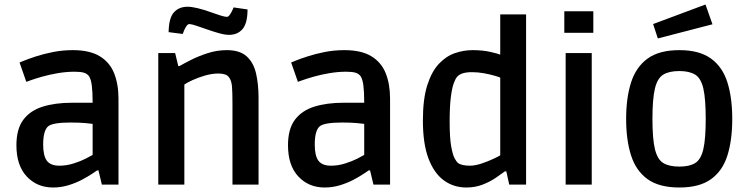

<svg xmlns="http://www.w3.org/2000/svg" viewBox="-20 -821 3337 854"><path d="M216 13Q145 13 99 -36Q53 -85 53 -175Q53 -247 83.5 -288Q114 -329 169.5 -346.5Q225 -364 300 -364H392Q392 -411 388.5 -439.5Q385 -468 376 -482Q368 -493 353.5 -497.5Q339 -502 312 -502Q275 -502 237 -495.5Q199 -489 167.5 -480Q136 -471 116.5 -464Q97 -457 97 -457L67 -543Q67 -543 86.5 -551Q106 -559 139.5 -570Q173 -581 215.5 -589.5Q258 -598 304 -598Q379 -598 423.5 -571Q468 -544 487.5 -495.5Q507 -447 507 -382V0H433L418 -63H412Q406 -59 388 -47Q370 -35 343.5 -21Q317 -7 284 3Q251 13 216 13ZM244 -84Q276 -84 307.5 -94Q339 -104 361.5 -115.5Q384 -127 392 -132V-270Q385 -271 360 -273.5Q335 -276 294 -276Q214 -276 194 -259Q172 -240 172 -178Q172 -128 188.5 -106Q205 -84 244 -84Z M684 0V-585H759L773 -527H778Q797 -538 829.5 -554.5Q862 -571 903.5 -584.5Q945 -598 989 -598Q1047 -598 1077.5 -570Q1108 -542 1119 -494Q1130 -446 1130 -386V0H1014V-357Q1014 -408 1012 -434.5Q1010 -461 1000 -475Q993 -486 980.5 -490Q968 -494 952 -494Q923 -494 892 -485Q861 -476 836 -464.5Q811 -453 800 -445V0ZM999 -666Q980 -666 953.5 -673.5Q927 -681 900 -690.5Q873 -700 852 -707Q831 -714 822 -714Q815 -714 808 -703Q801 -692 797 -681Q793 -670 793 -670L730 -678Q731 -741 753.5 -766Q776 -791 814 -791Q833 -791 859.5 -784.5Q886 -778 912.5 -768.5Q939 -759 959.5 -752.5Q980 -746 989 -746Q996 -746 1003 -756.5Q1010 -767 1014.5 -777.5Q1019 -788 1019 -788L1081 -779Q1081 -718 1059 -692Q1037 -666 999 -666Z M1424 13Q1353 13 1307 -36Q1261 -85 1261 -175Q1261 -247 1291.5 -288Q1322 -329 1377.5 -346.5Q1433 -364 1508 -364H1600Q1600 -411 1596.5 -439.5Q1593 -468 1584 -482Q1576 -493 1561.5 -497.5Q1547 -502 1520 -502Q1483 -502 1445 -495.5Q1407 -489 1375.5 -480Q1344 -471 1324.5 -464Q1305 -457 1305 -457L1275 -543Q1275 -543 1294.5 -551Q1314 -559 1347.5 -570Q1381 -581 1423.5 -589.5Q1466 -598 1512 -598Q1587 -598 1631.5 -571Q1676 -544 1695.5 -495.5Q1715 -447 1715 -382V0H1641L1626 -63H1620Q1614 -59 1596 -47Q1578 -35 1551.5 -21Q1525 -7 1492 3Q1459 13 1424 13ZM1452 -84Q1484 -84 1515.5 -94Q1547 -104 1569.5 -115.5Q1592 -127 1600 -132V-270Q1593 -271 1568 -273.5Q1543 -276 1502 -276Q1422 -276 1402 -259Q1380 -240 1380 -178Q1380 -128 1396.5 -106Q1413 -84 1452 -84Z M2054 13Q1998 13 1954.5 -18.5Q1911 -50 1886 -115.5Q1861 -181 1861 -285Q1861 -381 1880.5 -442Q1900 -503 1932 -537Q1964 -571 2003 -584.5Q2042 -598 2082 -598Q2127 -598 2161.5 -590Q2196 -582 2205 -578V-757H2320V0H2245L2232 -59H2226Q2210 -47 2185 -30Q2160 -13 2127 0Q2094 13 2054 13ZM2069 -84Q2093 -84 2121.5 -93.5Q2150 -103 2173.5 -114Q2197 -125 2205 -130V-476Q2198 -479 2179 -484.5Q2160 -490 2133.5 -495Q2107 -500 2079 -500Q2030 -500 2013 -479Q2005 -470 1997.5 -448.5Q1990 -427 1985 -386.5Q1980 -346 1980 -281Q1980 -207 1987 -169Q1994 -131 2002.5 -116Q2011 -101 2017 -96Q2025 -90 2039 -87Q2053 -84 2069 -84Z M2490 -675V-771H2619V-675ZM2496 0V-585H2612V0Z M3002 13Q2912 13 2860.5 -24Q2809 -61 2787 -129.5Q2765 -198 2765 -292Q2765 -386 2787 -454.5Q2809 -523 2860.5 -560.5Q2912 -598 3002 -598Q3091 -598 3142.5 -560.5Q3194 -523 3215.5 -454.5Q3237 -386 3237 -292Q3237 -198 3215.5 -129.5Q3194 -61 3142.5 -24Q3091 13 3002 13ZM3002 -80Q3047 -80 3072.5 -96Q3098 -112 3108.5 -158Q3119 -204 3119 -292Q3119 -381 3108.5 -427Q3098 -473 3072 -489Q3046 -505 3002 -505Q2956 -505 2930 -489Q2904 -473 2893 -427Q2882 -381 2882 -292Q2882 -204 2893 -158Q2904 -112 2930 -96Q2956 -80 3002 -80ZM2906 -650 2885 -714 3118 -801 3149 -713Z"/></svg>

Font: Ruda
Style: Bold
Weight: 700
Designer: Mariela Monsalve and Angelina Sanchez
Foundry: Mariela Monsalve and Angelina Sanchez
Version: Version 2.000